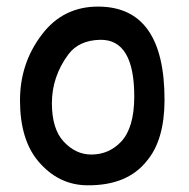

<svg xmlns="http://www.w3.org/2000/svg" viewBox="-20 -532 566 576"><path d="M280.3 -412.6Q216.3 -411.1 184.6 -368.2Q135.7 -301.8 135.7 -222.2Q135.7 -145.5 170.9 -107.4Q207 -68.4 253.9 -68.4Q307.1 -68.4 343.8 -107.4Q382.3 -148.9 382.8 -240.7Q383.3 -414.6 280.3 -412.6ZM276.4 -512.2Q474.1 -510.7 473.6 -231Q473.1 -111.8 420.9 -49.8Q362.3 24.9 242.2 23.9Q155.3 23.4 94.7 -48.3Q40 -113.3 40 -231Q40 -342.3 105.5 -428.2Q169.9 -513.2 276.4 -512.2Z"/></svg>

Font: Comic Relief
Style: Regular
Weight: 400
Designer: Jeff Davis
Foundry: Loudifier
Version: Version 1.0